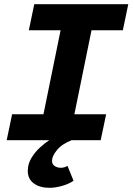

<svg xmlns="http://www.w3.org/2000/svg" viewBox="-20 -671 640 919"><path d="M216 228Q171 228 142 207Q113 186 113 147Q113 113 131 84Q149 55 173 33.5Q197 12 216 0H12L38 -124H188L270 -526H118L144 -651H594L568 -526H418L336 -124H488L462 0H323Q275 19 252 48Q229 77 229 98Q229 115 241.5 123.5Q254 132 271 132Q280 132 287 130Q294 128 303 123L332 194Q309 210 276.5 219Q244 228 216 228Z"/></svg>

Font: Source Code Pro ExtraLight ExtraBold
Style: Italic
Weight: 800
Italic angle: -11°
Monospace: yes
Version: Version 1.016;hotconv 1.0.116;makeotfexe 2.5.65601